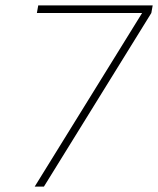

<svg xmlns="http://www.w3.org/2000/svg" viewBox="-20 -688 583 708"><path d="M108 0 504 -640H116L121 -668H543L538 -640L142 0Z"/></svg>

Font: Celebes Thin
Style: Italic
Weight: 250
Italic angle: -10°
Designer: Anugrah Pasau
Foundry: Lafontype
Version: Version 1.000; ttfautohint (v1.8.4)